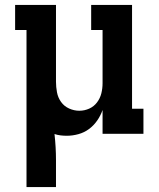

<svg xmlns="http://www.w3.org/2000/svg" viewBox="-20 -540 640 775"><path d="M87 215V-419H41V-520H206V-210Q206 -189 210 -167.5Q214 -146 226.5 -128.5Q239 -111 259 -102Q279 -93 300 -93Q321 -93 340 -101.5Q359 -110 371.5 -126.5Q384 -143 389 -163Q394 -183 394 -204V-419H348V-520H513V-101H559V0H394V-96Q386 -73 372 -53Q358 -33 339 -19Q320 -5 296.5 1.5Q273 8 250 8Q237 8 224.5 6.5Q212 5 200 1Q203 28 204.5 54.5Q206 81 206 107V215Z"/></svg>

Font: Iosevka HT Extended
Style: Bold
Weight: 700
Width: 7
Monospace: yes
Designer: Belleve Invis
Foundry: Belleve Invis
Version: Version 32.3.0; ttfautohint (v1.8.4)